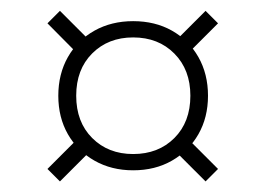

<svg xmlns="http://www.w3.org/2000/svg" viewBox="-20 -401 490 354"><path d="M90.5 -381 148 -323.5 124.5 -300.5 67.5 -358ZM67.5 -89.5 125.5 -147.5 148.5 -124.5 90.5 -66.5ZM225.5 -362Q266 -362 297 -344.5Q328 -327 345.8 -295.8Q363.5 -264.5 363.5 -224.5Q363.5 -184.5 345.8 -153.5Q328 -122.5 297 -104.8Q266 -87 225.5 -87Q185.5 -87 154.2 -104.8Q123 -122.5 105.2 -153.5Q87.5 -184.5 87.5 -224.5Q87.5 -264.5 105.2 -295.8Q123 -327 154.2 -344.5Q185.5 -362 225.5 -362ZM225.5 -117Q272 -117 301.5 -146.5Q331 -176 331 -224.5Q331 -272.5 301.5 -302.2Q272 -332 225.5 -332Q179.5 -332 150 -302.5Q120.5 -273 120.5 -224.5Q120.5 -176 150 -146.5Q179.5 -117 225.5 -117ZM382 -358 326 -302 303 -325 359 -381ZM382 -89.5 359 -66.5 303 -122.5 326 -145.5Z"/></svg>

Font: Newsreader 16pt Light
Style: Regular
Weight: 300
Designer: Hugues Gentile
Foundry: Production Type
Version: Version 1.003